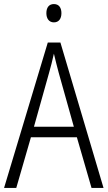

<svg xmlns="http://www.w3.org/2000/svg" viewBox="-20 -924 529 944"><path d="M245 -904C220 -904 208 -886 208 -859C208 -833 221 -814 245 -814C269 -814 282 -832 282 -859C282 -886 270 -904 245 -904ZM430 0H489L277 -715H215L0 0H60L132 -249H358ZM343 -301H147L221 -565C229 -594 238 -627 245 -660C252 -629 262 -592 269 -565Z"/></svg>

Font: Noto Sans Display SemiCondensed Light
Style: Regular
Weight: 300
Width: 4
Designer: Monotype Design Team
Foundry: Monotype Imaging Inc.
Version: Version 1.900